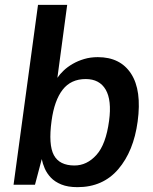

<svg xmlns="http://www.w3.org/2000/svg" viewBox="-20 -763 630 793"><path d="M300 10Q260.5 10 233.5 -1Q206.5 -12 190 -29.5Q173.5 -47 164.8 -67.2Q156 -87.5 152.5 -106L124.5 0H36L137 -743H257.5L217 -441.5Q227 -456.5 242.8 -471.5Q258.5 -486.5 280 -499Q301.5 -511.5 327.5 -519.2Q353.5 -527 384 -527Q477 -527 521.5 -458.5Q566 -390 548.5 -261Q532 -138.5 468.5 -64.2Q405 10 300 10ZM287.5 -79.5Q339 -79.5 378.2 -123Q417.5 -166.5 430.5 -264Q442 -349 416.5 -392.8Q391 -436.5 334 -436.5Q273 -436.5 238.8 -392.5Q204.5 -348.5 193 -264Q179.5 -165 202.5 -122.2Q225.5 -79.5 287.5 -79.5Z"/></svg>

Font: Public Sans Thin SemiBold
Style: Italic
Weight: 600
Italic angle: -8°
Version: Version 2.001